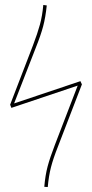

<svg xmlns="http://www.w3.org/2000/svg" viewBox="-20 -753 372 776"><path d="M311 -412 214 -160Q195 -112 186 -77Q177 -42 173 3L159 2Q163 -45 172.5 -80.5Q182 -116 202 -168L294 -407L26 -317L21 -330L113 -569Q132 -619 141.5 -654Q151 -689 155 -733L169 -731Q164 -683 154.5 -647Q145 -611 125 -561L37 -335L305 -425Z"/></svg>

Font: Fira Sans Compressed Hair
Style: Regular
Weight: 100
Width: 1
Designer: bBox Type GmbH & Carrois Corporate GbR & Edenspiekermann AG
Foundry: bBox Type GmbH & Carrois Corporate GbR & Edenspiekermann AG
Version: Version 4.301